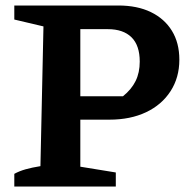

<svg xmlns="http://www.w3.org/2000/svg" viewBox="-20 -678 693 698"><path d="M410 -658Q479 -658 528.5 -634Q578 -610 605 -566Q632 -522 632 -461Q632 -396 600 -346.5Q568 -297 511 -270Q454 -243 378 -243H200V-328H427Q458 -353 473 -383.5Q488 -414 488 -454Q488 -513 458 -542.5Q428 -572 372 -572H272V-72L401 -51V0H32V-46Q50 -56 73 -62.5Q96 -69 127 -74L138 -582L32 -607V-658Z"/></svg>

Font: Piazzolla 24pt
Style: Bold
Weight: 700
Designer: Juan Pablo del Peral
Foundry: Huerta Tipografica
Version: Version 2.005